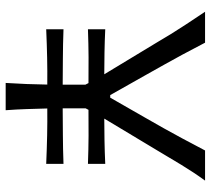

<svg xmlns="http://www.w3.org/2000/svg" viewBox="-54 -708 761 694"><g transform="rotate(90 327.0 -360.5)"><path d="M279.3 0Q281.7 -39.1 283.2 -75.4Q284.7 -111.8 285.2 -150.4Q236.3 -150.9 188.5 -149.9Q140.6 -148.9 85.4 -146.5V-209Q140.6 -207 189 -206.8Q237.3 -206.5 285.6 -206.1V-288.1L279.8 -299.3Q232.4 -299.8 185.8 -299.6Q139.2 -299.3 85.4 -297.4V-359.9Q128.9 -357.9 169.9 -357.2Q210.9 -356.4 248 -356.4L131.3 -549.3Q116.7 -574.7 102.3 -597.7Q87.9 -620.6 69.3 -649.4Q50.8 -678.2 22 -720.7H133.8Q158.7 -672.9 177.5 -637.9Q196.3 -603 214.1 -571.5Q231.9 -540 253.4 -501.5L323.2 -377.9H332.5L403.8 -502.4Q425.3 -540 443.1 -571.5Q460.9 -603 479.7 -638.2Q498.5 -673.3 523.4 -720.7H632.3Q602.5 -679.7 575.7 -635.5Q548.8 -591.3 524.4 -549.8L408.2 -356.4Q445.3 -356.4 486.3 -357.2Q527.3 -357.9 571.8 -359.9V-297.4Q517.6 -299.3 470.7 -299.6Q423.8 -299.8 376.5 -299.3L371.1 -289.1V-206.1Q419.9 -206.5 468 -206.8Q516.1 -207 571.8 -209V-146.5Q516.1 -148.9 468.3 -149.9Q420.4 -150.9 371.6 -150.4Q372.6 -111.8 373.8 -75.4Q375 -39.1 377.9 0Z"/></g></svg>

Font: Pinar DS2-Regular
Style: Regular
Weight: 400
Designer: Amin Abedi
Version: Version 2.000